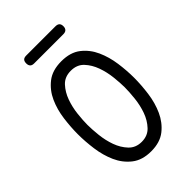

<svg xmlns="http://www.w3.org/2000/svg" viewBox="-266 -1016 1131 1131"><g transform="rotate(-45 300.0 -450.0)"><path d="M300 -69Q350 -69 381 -102Q412 -135 428.5 -181Q445 -227 450.5 -278.5Q456 -330 456 -367Q456 -403 450.5 -453.5Q445 -504 428.5 -550Q412 -596 381.5 -628.5Q351 -661 300 -661Q249 -661 218.5 -628Q188 -595 171.5 -549Q155 -503 149.5 -452.5Q144 -402 144 -366Q144 -329 149.5 -278Q155 -227 171.5 -181Q188 -135 219 -102Q250 -69 300 -69ZM300 10Q226 10 179.5 -26.5Q133 -63 108 -119Q83 -175 74 -241Q65 -307 65 -367Q65 -425 73.5 -490.5Q82 -556 107 -611.5Q132 -667 178.5 -703.5Q225 -740 300 -740Q375 -740 421 -704Q467 -668 492 -612.5Q517 -557 526 -492Q535 -427 535 -368Q535 -308 526 -241.5Q517 -175 491.5 -119Q466 -63 420 -26.5Q374 10 300 10ZM178 -844Q161 -844 153 -852.5Q145 -861 145 -877Q145 -894 153 -902Q161 -910 178 -910H421Q438 -910 446.5 -902Q455 -894 455 -877Q455 -861 446.5 -852.5Q438 -844 421 -844Z"/></g></svg>

Font: Maple Mono NL Light
Style: Regular
Weight: 300
Monospace: yes
Designer: subframe7536
Version: Version 7.000